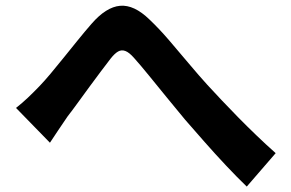

<svg xmlns="http://www.w3.org/2000/svg" viewBox="-20 -684 1040 687"><path d="M37.3 -297.8Q60.1 -315.8 79.6 -334.3Q99.1 -352.7 121.5 -376Q139.1 -394.3 161.3 -420.8Q183.5 -447.4 208.5 -478.4Q233.5 -509.5 258.8 -540.7Q284.1 -572 307.5 -598.8Q359.6 -658.9 409.8 -663.3Q459.9 -667.6 514.9 -614.1Q549.4 -581.5 585.7 -539.1Q622 -496.7 657.1 -454.9Q692.2 -413.1 721.6 -380.8Q745.7 -354.4 773.5 -325.1Q801.2 -295.7 832.3 -264.1Q863.4 -232.5 897 -200.2Q930.5 -167.9 966.4 -136L862.9 -16.4Q827.5 -50.5 788.6 -91.9Q749.7 -133.2 712.2 -175.9Q674.8 -218.6 642.5 -255.5Q611.6 -292.5 578.1 -333.7Q544.5 -374.9 513.7 -412.8Q482.9 -450.7 459.1 -477.3Q441.9 -496.7 428.4 -501.6Q414.9 -506.6 402.6 -499.7Q390.4 -492.8 375.8 -474.3Q361.3 -455.5 341.4 -429.1Q321.5 -402.8 300.1 -373.5Q278.6 -344.2 258.6 -316.6Q238.6 -288.9 222.1 -267.8Q205.2 -243.3 188.5 -218.2Q171.8 -193.1 158.7 -173.3Z"/></svg>

Font: Noto Sans HK Thin
Style: Regular
Weight: 100
Designer: Ryoko NISHIZUKA 西塚涼子 (kana, bopomofo & ideographs); Paul D. Hunt (Latin, Greek & Cyrillic); Sandoll Communications 산돌커뮤니
Foundry: Adobe
Version: Version 2.004-H2;hotconv 1.0.118;makeotfexe 2.5.65603